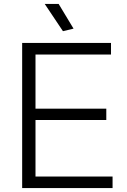

<svg xmlns="http://www.w3.org/2000/svg" viewBox="-20 -959 646 979"><path d="M301 -800 208 -939H279L355 -813ZM93 -740H546V-681H161V-405H522V-347H161V-59H554V0H93Z"/></svg>

Font: Plata Sans Light
Style: Regular
Weight: 300
Designer: Pablo Impallari, Andres Torresi, & Cristiano Sobral
Foundry: Pablo Impallari, Andres Torresi, & Cristiano Sobral
Version: Version 1.00;December 28, 2019;FontCreator 12.0.0.2547 64-bi